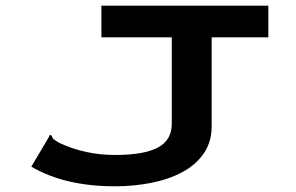

<svg xmlns="http://www.w3.org/2000/svg" viewBox="-20 -643 1040 674"><path d="M384 11Q207 11 90 -58L151 -161L155 -170L162 -166Q164 -158 169.5 -153.5Q175 -149 189 -141Q234 -120 283 -109.5Q332 -99 384 -99Q485 -99 534 -125Q583 -151 583 -208V-512H336V-623H922V-512H723V-209Q725 -149 697 -107Q669 -65 620.5 -39Q572 -13 510.5 -1Q449 11 384 11Z"/></svg>

Font: Inconsolata UltraExpanded ExtraBold
Style: Regular
Weight: 800
Width: 9
Monospace: yes
Designer: Raph Levien, Cyreal, Brenton Simpson
Foundry: Raph Levien, Cyreal, Google
Version: Version 3.001; ttfautohint (v1.8.2.53-6de2)